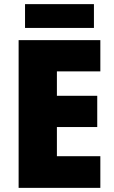

<svg xmlns="http://www.w3.org/2000/svg" viewBox="-20 -908 550 928"><path d="M434 -888H101V-773H434ZM465 0V-153H255V-294H450V-445H255V-563H465V-714H70V0Z"/></svg>

Font: Noto Sans Telugu SemiCondensed Black
Style: Regular
Weight: 900
Width: 4
Designer: Jelle Bosma - Monotype Design Team
Foundry: Monotype Imaging Inc.
Version: Version 2.005